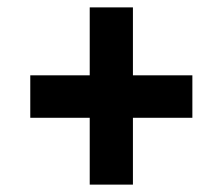

<svg xmlns="http://www.w3.org/2000/svg" viewBox="-20 -614 603 520"><path d="M223 -114H340V-295H501V-410H340V-594H223V-410H62V-295H223Z"/></svg>

Font: Noto Sans Mono SemiCondensed ExtraBold
Style: Regular
Weight: 800
Width: 4
Designer: Monotype Design Team
Foundry: Monotype Imaging Inc.
Version: Version 2.014